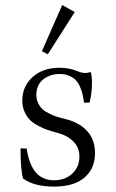

<svg xmlns="http://www.w3.org/2000/svg" viewBox="-20 -708 447 740"><path d="M164.1 -498.5 141.6 -510.7 219.7 -688.5 268.1 -661.6ZM188 11.2Q112.8 11.2 69.3 -19.5Q59.1 -51.3 59.1 -136.2L82.5 -135.7Q92.8 -71.3 119.1 -42.2Q145.5 -13.2 188 -13.2Q231 -13.2 258.5 -38.8Q286.1 -64.5 286.1 -105.5Q286.1 -139.6 262.2 -163.3Q238.3 -187 198.7 -196.8Q178.7 -202.1 163.3 -207.3Q147.9 -212.4 128.4 -222.7Q108.9 -232.9 96.2 -245.1Q83.5 -257.3 74.7 -276.9Q65.9 -296.4 65.9 -320.3Q65.9 -375 105.5 -410.9Q145 -446.8 209 -446.8Q249 -446.8 281.2 -432.6Q306.2 -421.9 329.6 -430.7Q334.5 -414.1 334.5 -389.2Q334.5 -348.6 325.2 -312.5H303.7Q301.3 -330.6 298.6 -343Q295.9 -355.5 289.1 -371.8Q282.2 -388.2 272.9 -398.2Q263.7 -408.2 247.6 -415.5Q231.4 -422.9 210 -422.9Q172.9 -422.9 146.5 -401.9Q120.1 -380.9 120.1 -341.8Q120.1 -324.7 127 -310.5Q133.8 -296.4 144 -287.1Q154.3 -277.8 170.4 -270Q186.5 -262.2 200.2 -257.8Q213.9 -253.4 232.9 -249Q286.1 -235.8 316.2 -202.6Q346.2 -169.4 346.2 -118.2Q346.2 -58.1 305.4 -23.4Q264.6 11.2 188 11.2Z"/></svg>

Font: Elstob Light
Style: Regular
Weight: 300
Designer: Peter S. Baker
Version: Version 1.015